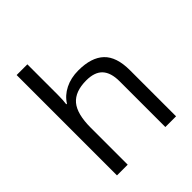

<svg xmlns="http://www.w3.org/2000/svg" viewBox="-207 -894 1028 1028"><g transform="rotate(-45 307.0 -380.0)"><path d="M452.1 0V-346.2Q452.1 -411.6 422.4 -443.8Q392.6 -476.1 329.1 -476.1Q244.6 -476.1 205.8 -430.2Q167 -384.3 167 -279.8V0H85.9V-759.8H167V-529.8Q167 -488.3 163.1 -460.9H168Q191.9 -499.5 236.1 -521.7Q280.3 -543.9 336.9 -543.9Q435.1 -543.9 484.1 -497.3Q533.2 -450.7 533.2 -349.1V0Z"/></g></svg>

Font: f02034202
Style: Regular
Weight: 400
Foundry: Ascender Corporation
Version: Version 1.10